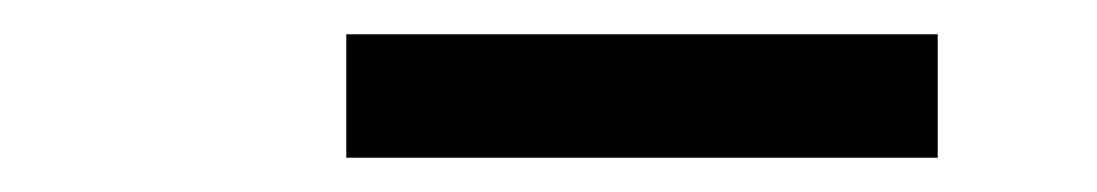

<svg xmlns="http://www.w3.org/2000/svg" viewBox="-20 -726 640 112"><path d="M182 -634V-706H527V-634Z"/></svg>

Font: Iosevka SS04 Md Ex Obl
Style: Regular
Weight: 500
Width: 7
Italic angle: -9°
Monospace: yes
Designer: Belleve Invis
Foundry: Belleve Invis
Version: Version 19.0.0; ttfautohint (v1.8.4)